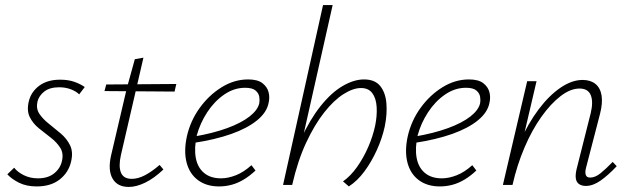

<svg xmlns="http://www.w3.org/2000/svg" viewBox="-20 -731 2485 759"><path d="M125 6Q84 6 54.5 -9Q25 -24 9 -42L36 -68Q49 -51 74 -38.5Q99 -26 130 -26Q170 -26 194.5 -46Q219 -66 225 -95Q232 -125 218 -147Q204 -169 180.5 -187Q157 -205 133.5 -224Q110 -243 97.5 -268.5Q85 -294 94 -331Q103 -368 135 -392Q167 -416 218 -416Q250 -416 274 -407.5Q298 -399 315 -387L293 -358Q281 -370 260 -378Q239 -386 214 -386Q177 -386 155.5 -369.5Q134 -353 128 -329Q122 -301 136 -280.5Q150 -260 173.5 -241.5Q197 -223 220.5 -203Q244 -183 257 -156.5Q270 -130 261 -92Q251 -49 216 -21.5Q181 6 125 6Z M489 8Q444 8 425 -25Q406 -58 419 -116L482 -385L513 -497L547 -503L458 -118Q448 -74 458 -49Q468 -24 501 -24Q526 -24 553.5 -38.5Q581 -53 611 -79L626 -61Q589 -26 554 -9Q519 8 489 8ZM393 -371 400 -397 677 -399 670 -369Z M846 6Q796 6 762.5 -19Q729 -44 717.5 -89Q706 -134 719 -193Q733 -254 769.5 -304.5Q806 -355 856 -386Q906 -417 961 -417Q998 -417 1017 -402.5Q1036 -388 1041.5 -367.5Q1047 -347 1042 -325Q1035 -287 996.5 -255.5Q958 -224 894.5 -201.5Q831 -179 745 -166L746 -191Q822 -204 878 -224.5Q934 -245 966.5 -270.5Q999 -296 1005 -323Q1007 -334 1005 -348Q1003 -362 990.5 -373Q978 -384 949 -384Q905 -384 866 -357Q827 -330 799 -287Q771 -244 758 -196Q747 -145 754 -107Q761 -69 786.5 -47.5Q812 -26 854 -26Q881 -26 912 -38Q943 -50 974 -78L990 -57Q968 -36 944 -21.5Q920 -7 895.5 -0.5Q871 6 846 6Z M1359 6 1336 -14Q1366 -35 1391.5 -71Q1417 -107 1435.5 -149.5Q1454 -192 1463 -234Q1471 -273 1469 -307.5Q1467 -342 1452 -362.5Q1437 -383 1407 -383Q1376 -383 1338 -359Q1300 -335 1262 -287Q1224 -239 1190.5 -167.5Q1157 -96 1135 0H1110Q1133 -103 1169.5 -181.5Q1206 -260 1248 -312.5Q1290 -365 1334.5 -391Q1379 -417 1419 -417Q1462 -417 1483 -391Q1504 -365 1507.5 -322.5Q1511 -280 1501 -231Q1491 -185 1470 -138.5Q1449 -92 1421 -54Q1393 -16 1359 6ZM1099 0 1257 -711H1295L1135 0Z M1719 6Q1669 6 1635.5 -19Q1602 -44 1590.5 -89Q1579 -134 1592 -193Q1606 -254 1642.5 -304.5Q1679 -355 1729 -386Q1779 -417 1834 -417Q1871 -417 1890 -402.5Q1909 -388 1914.5 -367.5Q1920 -347 1915 -325Q1908 -287 1869.5 -255.5Q1831 -224 1767.5 -201.5Q1704 -179 1618 -166L1619 -191Q1695 -204 1751 -224.5Q1807 -245 1839.5 -270.5Q1872 -296 1878 -323Q1880 -334 1878 -348Q1876 -362 1863.5 -373Q1851 -384 1822 -384Q1778 -384 1739 -357Q1700 -330 1672 -287Q1644 -244 1631 -196Q1620 -145 1627 -107Q1634 -69 1659.5 -47.5Q1685 -26 1727 -26Q1754 -26 1785 -38Q1816 -50 1847 -78L1863 -57Q1841 -36 1817 -21.5Q1793 -7 1768.5 -0.5Q1744 6 1719 6Z M2296 4Q2280 4 2269.5 -3Q2259 -10 2256.5 -24.5Q2254 -39 2259 -61L2315 -283Q2326 -328 2315.5 -354.5Q2305 -381 2271 -381Q2235 -381 2196 -351Q2157 -321 2120 -269Q2083 -217 2053.5 -148Q2024 -79 2006 0H1977Q2000 -91 2034 -167.5Q2068 -244 2109.5 -299Q2151 -354 2196 -384.5Q2241 -415 2283 -415Q2314 -415 2333.5 -399.5Q2353 -384 2358 -354Q2363 -324 2352 -281L2297 -69Q2292 -51 2295.5 -40Q2299 -29 2313 -29Q2333 -29 2354.5 -46.5Q2376 -64 2402 -91L2418 -74Q2384 -38 2354 -17Q2324 4 2296 4ZM1968 0 2064 -410H2101L2005 0Z"/></svg>

Font: Ysabeau ExtraLight
Style: Italic
Weight: 250
Italic angle: -12°
Version: Version 2.000;gftools[0.9.27.dev2+g8671c4b]